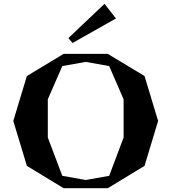

<svg xmlns="http://www.w3.org/2000/svg" viewBox="-20 -988 900 1008"><path d="M545.9 0H314L121.1 -117.2L49.8 -353L121.1 -588.9L314 -705.1H545.9L738.8 -588.9L810.1 -353L738.8 -117.2ZM231 -266.1 307.1 -64.9 430.2 -43 553.2 -64.9 628.9 -266.1V-466.8L553.2 -641.1L430.2 -663.1L307.1 -641.1L231 -466.8ZM338.9 -788.1 360.8 -762.2 588.9 -891.1 528.8 -967.8Z"/></svg>

Font: Ortica Angular Bold
Style: Regular
Weight: 700
Designer: Benedetta Bovani
Foundry: Collletttivo
Version: Version 2.000;Glyphs 3.1.2 (3151)